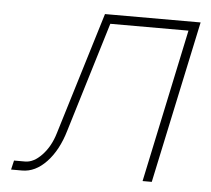

<svg xmlns="http://www.w3.org/2000/svg" viewBox="-44 -577 687 624"><g transform="rotate(5 300.0 -265.0)"><path d="M14 0 21 -30H57Q85 -30 112 -58.5Q139 -87 152 -131L274 -530H586L473 0H443L549 -500H294L185 -142Q166 -77 129.5 -38.5Q93 0 50 0Z"/></g></svg>

Font: Geist Mono Thin
Style: Italic
Weight: 100
Italic angle: -12°
Monospace: yes
Designer: Basement.studio, Andrés Briganti, Mateo Zaragoza
Foundry: Basement.studio, Vercel, Andrés Briganti, Guido Ferreyra, Mateo Zaragoza
Version: Version 1.500; ttfautohint (v1.8.4.7-5d5b)